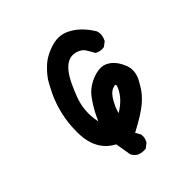

<svg xmlns="http://www.w3.org/2000/svg" viewBox="-97 -542 695 700"><g transform="rotate(-20 250.0 -192.0)"><path d="M324 62Q309 61 297 51L262 0Q181 -4 141 -95Q106 -171 106 -254Q106 -264 107.5 -292.5Q109 -321 123 -356.5Q137 -392 172 -422Q200 -446 235 -446Q285 -446 337 -411Q351 -396 351 -374V-368L341 -349Q328 -339 311 -339H305Q289 -351 273 -361Q263 -366 251 -366Q185 -366 185 -262Q185 -237 187 -210Q189 -183 199 -155.5Q209 -128 229 -101V-118Q229 -155 236.5 -193Q244 -231 276 -262Q302 -287 328 -287Q363 -287 397 -254Q419 -232 419 -196Q419 -189 416 -162.5Q413 -136 398.5 -104.5Q384 -73 341 -16L358 -4Q368 8 368 25V31L358 51Q343 61 324 62ZM309 -104Q338 -147 338 -189Q338 -205 333 -205Q330 -205 321 -196Q306 -179 306 -135Q306 -119 309 -104Z"/></g></svg>

Font: Xiaolai SC
Style: Regular
Weight: 400
Designer: Nozomi Seto 瀬戸のぞみ
Version: Version 3.11;December 4, 2020;FontCreator 13.0.0.2613 64-bit